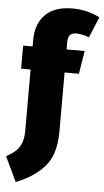

<svg xmlns="http://www.w3.org/2000/svg" viewBox="-106 -803 578 1069"><g transform="rotate(5 183.0 -269.0)"><path d="M242 -578V-534H343L322 -405H242V-74Q242 53 183.5 120Q125 187 24 226L-42 88Q-10 70 9.5 52.5Q29 35 40.5 7.5Q52 -20 52 -62V-405H-1V-534H52V-569Q52 -660 103.5 -712Q155 -764 256 -764Q336 -764 408 -728L360 -612Q320 -627 289 -627Q264 -627 253 -615Q242 -603 242 -578Z"/></g></svg>

Font: Fira Sans Extra Condensed Black
Style: Regular
Weight: 900
Width: 1
Designer: Carrois Corporate & Edenspiekermann AG
Foundry: Carrois Corporate GbR & Edenspiekermann AG
Version: Version 4.203